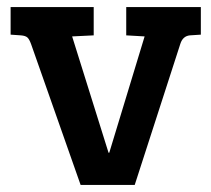

<svg xmlns="http://www.w3.org/2000/svg" viewBox="-20 -523 598 543"><path d="M337 -503H548V-425L517 -423Q497 -421 490 -399L361 0H208L68 -398Q63 -412 57.5 -417Q52 -422 39 -423L10 -425V-503H245V-423L184 -420L287 -91H289L389 -420L337 -423Z"/></svg>

Font: Bree Serif
Style: Regular
Weight: 400
Designer: Veronika Burian, Jos Scaglione
Foundry: TypeTogether
Version: Version 1.001